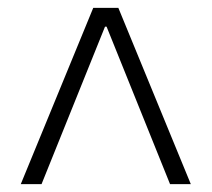

<svg xmlns="http://www.w3.org/2000/svg" viewBox="-20 -750 540 490"><path d="M33 -280 218 -730H282L467 -280H414L252 -682H248L86 -280Z"/></svg>

Font: M PLUS Code Latin Light
Style: Regular
Weight: 300
Designer: Coji Morishita
Foundry: UNDERFOREST DESIGN
Version: Version 1.002; ttfautohint (v1.8.3)